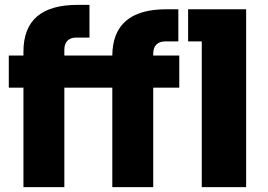

<svg xmlns="http://www.w3.org/2000/svg" viewBox="-20 -768 1098 788"><path d="M244.1 0H76.2V-408.2H16.1V-540H76.2V-556.2Q76.2 -748 297.9 -748H347.2V-613.8H293.9Q269.5 -613.8 256.8 -600.8Q244.1 -587.9 244.1 -564V-540H440.9Q442.4 -730 663.1 -730H711.9V-598.1H659.2Q634.8 -598.1 621.8 -585.2Q608.9 -572.3 608.9 -547.9V-540H715.8V-408.2H608.9V0H440.9V-408.2H244.1ZM990.2 0H808.1V-598.1H752V-730H990.2Z"/></svg>

Font: Sora ExtraBold
Style: Regular
Weight: 800
Designer: Jonathan Barnbrook, Julián Moncada
Foundry: Barnbrook Fonts
Version: Version 2.000